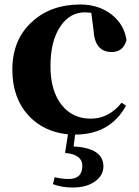

<svg xmlns="http://www.w3.org/2000/svg" viewBox="-20 -583 619 856"><path d="M387 -526Q367 -528 359 -528Q291 -528 249 -465Q205 -400 205 -288Q205 -178 255 -115Q303 -54 385 -54Q465 -54 522 -125L542 -112Q471 17 315 17L308 70Q441 77 441 159Q441 198 406 224Q368 253 305 253Q255 253 216 238L224 207Q255 215 286 215Q347 215 347 157Q347 105 270 99L283 16Q175 5 107 -68Q35 -147 35 -272Q35 -407 124 -487Q208 -563 338 -563Q421 -563 479 -517Q534 -473 544 -404Q529 -351 478 -351Q402 -351 397 -449Z"/></svg>

Font: Source Han Serif CN Heavy
Style: Regular
Weight: 900
Designer: Ryoko NISHIZUKA  (kana & ideographs); Frank Grießhammer (Latin, Greek & Cyrillic); Wenlong ZHANG  (bopomofo); Sandoll Co
Foundry: Adobe Systems Incorporated
Version: Version 1.000;PS 1;hotconv 16.6.53;makeotf.lib2.5.65590